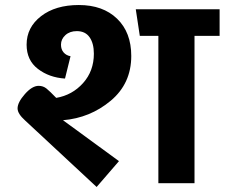

<svg xmlns="http://www.w3.org/2000/svg" viewBox="-20 -730 895 765"><path d="M503 -507Q503 -397 421 -328.5Q339 -260 231 -251L454 -88L365 15L80 -250Q50 -277 50 -298Q50 -322 79 -355Q108 -388 134 -388Q152 -388 165.5 -377Q179 -366 204 -340Q268 -351 311 -399Q354 -447 354 -516Q354 -557 337 -581.5Q320 -606 286 -606Q258 -606 240.5 -590Q223 -574 223 -552Q223 -533 233.5 -521Q244 -509 261 -506L239 -417Q176 -421 131 -455.5Q86 -490 86 -552Q86 -621 143.5 -665.5Q201 -710 294 -710Q390 -710 446.5 -655.5Q503 -601 503 -507ZM855 -693V-587H755V0H611V-587H537L521 -693Z"/></svg>

Font: FiraGO
Style: Bold
Weight: 700
Designer: bBox Type
Foundry: bBox Type GmbH
Version: Version 1.001;PS 001.001;hotconv 1.0.88;makeotf.lib2.5.64775